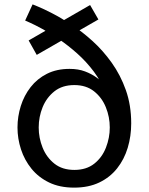

<svg xmlns="http://www.w3.org/2000/svg" viewBox="-20 -848 680 878"><path d="M319 10Q253 10 204.5 -13.5Q156 -37 124 -76.5Q92 -116 76 -165Q60 -214 60 -265Q60 -315 75 -363Q90 -411 120 -449.5Q150 -488 194.5 -510.5Q239 -533 298 -533Q338 -533 368.5 -521.5Q399 -510 421.5 -493.5Q444 -477 458 -460Q472 -443 479 -431.5Q486 -420 486 -420L463 -419Q444 -474 409.5 -520Q375 -566 333.5 -603Q292 -640 250 -668.5Q208 -697 173 -716Q138 -735 116.5 -744.5Q95 -754 95 -754L129 -828Q129 -828 153.5 -818Q178 -808 218 -787.5Q258 -767 306.5 -735.5Q355 -704 403 -660.5Q451 -617 491 -561Q531 -505 555.5 -436Q580 -367 580 -284Q580 -225 564 -172Q548 -119 515.5 -78Q483 -37 434 -13.5Q385 10 319 10ZM320 -71Q375 -71 411 -99.5Q447 -128 464.5 -173Q482 -218 482 -265Q482 -313 464 -357.5Q446 -402 410 -430.5Q374 -459 320 -459Q265 -459 229 -430.5Q193 -402 175 -358Q157 -314 157 -265Q157 -217 175 -172.5Q193 -128 229 -99.5Q265 -71 320 -71ZM430 -759 148 -597 111 -663 392 -825Z"/></svg>

Font: Be Vietnam Pro Variable Thin
Style: Regular
Weight: 100
Designer: Lam Bao, Tony Le, Vietanh Nguyen
Foundry: Yellow Type Foundry
Version: Version 1.002